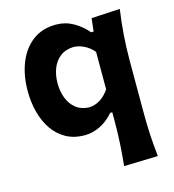

<svg xmlns="http://www.w3.org/2000/svg" viewBox="-115 -663 883 975"><g transform="rotate(-15 326.5 -175.0)"><path d="M323.1 -116.7Q280.8 -118.5 253.3 -140.9Q225.7 -163.4 212.4 -199Q199.1 -234.7 199.1 -275.5Q199.1 -318.7 212.9 -353.9Q226.6 -389.1 254.4 -410.6Q282.1 -432.2 324 -433.6Q351.4 -433.2 379.4 -419.6Q407.4 -406.1 429.5 -380V-183.1Q408.9 -152.3 382.1 -135.3Q355.2 -118.3 323.1 -116.7ZM416.8 217.2 595.6 212.3Q588.9 153 585.8 97.1Q582.8 41.2 582.8 -27.4V-294.5Q582.8 -359.2 587.6 -425.6Q592.3 -492 602.2 -559.5L451.9 -551.3L444 -482.5H431Q399.6 -519.7 358.2 -543.1Q316.8 -566.5 268 -566.5Q194.8 -566.5 144.5 -528.2Q94.2 -489.9 68.3 -424.4Q42.4 -358.9 42.4 -276.8Q42.4 -219.1 56.1 -166.5Q69.7 -114 97.2 -73.4Q124.8 -32.8 166.9 -9.2Q209 14.3 266 14.3Q304.9 14.3 344.8 -4.5Q384.6 -23.2 418.8 -62.3H429.5V-19.2Q429.5 43.3 426.3 100.6Q423.2 157.9 416.8 217.2Z"/></g></svg>

Font: Pinar-VF
Style: Regular
Weight: 300
Designer: Amin Abedi
Version: Version 3.0